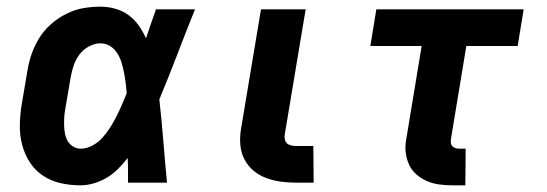

<svg xmlns="http://www.w3.org/2000/svg" viewBox="-20 -548 1640 576"><path d="M221 8Q191 8 162 1.5Q133 -5 109 -21Q85 -37 69.5 -61Q54 -85 46.5 -113.5Q39 -142 39.5 -172.5Q40 -203 45 -234L62 -334Q66 -360 74.5 -385Q83 -410 97.5 -433.5Q112 -457 133 -475.5Q154 -494 179 -506.5Q204 -519 229.5 -523.5Q255 -528 281 -528Q305 -528 327 -521.5Q349 -515 366.5 -502Q384 -489 396.5 -471Q409 -453 418 -433Q425 -454 432.5 -476Q440 -498 448 -520H565Q538 -453 512 -385Q486 -317 458 -250Q465 -188 470 -125Q475 -62 481 0H364Q364 -18 364 -36.5Q364 -55 363 -74Q350 -57 334.5 -41.5Q319 -26 300.5 -15Q282 -4 261.5 2Q241 8 221 8ZM222 -102Q240 -102 257.5 -111.5Q275 -121 287.5 -135Q300 -149 310.5 -165.5Q321 -182 329.5 -199Q338 -216 345.5 -233Q353 -250 360 -268Q359 -284 357 -299.5Q355 -315 352 -330.5Q349 -346 344.5 -360.5Q340 -375 332 -388Q324 -401 311 -409.5Q298 -418 281 -418Q264 -418 246.5 -408.5Q229 -399 218 -384Q207 -369 201 -351.5Q195 -334 192 -316L175 -216Q173 -204 172.5 -192Q172 -180 172.5 -168Q173 -156 175.5 -144.5Q178 -133 184 -123.5Q190 -114 200 -108Q210 -102 222 -102Z M921 0H870Q846 0 823 -3Q800 -6 778.5 -14Q757 -22 740 -36.5Q723 -51 713 -70.5Q703 -90 701 -113.5Q699 -137 703 -161L763 -520H897L834 -143Q833 -135 835 -128Q837 -121 842 -117Q847 -113 854.5 -111.5Q862 -110 869 -110H920Z M1376 8H1338Q1318 8 1298.5 5.5Q1279 3 1261.5 -4.5Q1244 -12 1229.5 -24.5Q1215 -37 1207 -54.5Q1199 -72 1197 -92Q1195 -112 1199 -132L1245 -410H1091L1109 -520H1551L1533 -410H1379L1333 -132Q1332 -126 1332.5 -120Q1333 -114 1336.5 -110Q1340 -106 1345.5 -104Q1351 -102 1357 -102H1377Z"/></svg>

Font: Iosevka Aile Extrabold
Style: Italic
Weight: 800
Italic angle: -9°
Designer: Belleve Invis
Foundry: Belleve Invis
Version: Version 31.1.0; ttfautohint (v1.8.4)